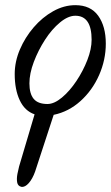

<svg xmlns="http://www.w3.org/2000/svg" viewBox="-20 -436 430 744"><path d="M63 288Q49 285 46.5 270.5Q44 256 47.5 238Q51 220 54 209L114 7Q76 -6 56.5 -47.5Q37 -89 37 -149Q37 -197 57 -244Q77 -291 110.5 -330Q144 -369 186 -392.5Q228 -416 272 -416Q331 -416 360.5 -375Q390 -334 390 -267Q390 -204 364 -145Q338 -86 292 -44.5Q246 -3 188 9L116 229Q106 257 91.5 273.5Q77 290 63 288ZM164 -33Q190 -33 220 -58Q250 -83 276 -122Q302 -161 318.5 -203.5Q335 -246 335 -282Q335 -375 272 -375Q244 -375 212.5 -349Q181 -323 154.5 -282Q128 -241 111 -196Q94 -151 94 -113Q94 -73 110.5 -53Q127 -33 164 -33Z"/></svg>

Font: Junicode
Style: Italic
Weight: 400
Italic angle: -11°
Designer: Peter S. Baker
Version: Version 2.100; ttfautohint (v1.8.4)